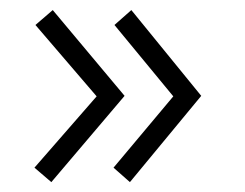

<svg xmlns="http://www.w3.org/2000/svg" viewBox="-20 -452 496 389"><path d="M210 -112.3 243.2 -83 387.7 -257.8 246.1 -431.6 211.9 -401.4 331.1 -256.8ZM49.8 -112.3 84 -83 232.4 -257.8 86.9 -431.6 51.8 -401.4 175.8 -256.8Z"/></svg>

Font: Yaldevi Colombo Light
Style: Regular
Weight: 300
Designer: Sol Matas, Denzil Rajitha, Kosala Senevirathne and Pathum Egodawatta
Foundry: Mooniak
Version: Version 1.020 ; ttfautohint (v1.6)